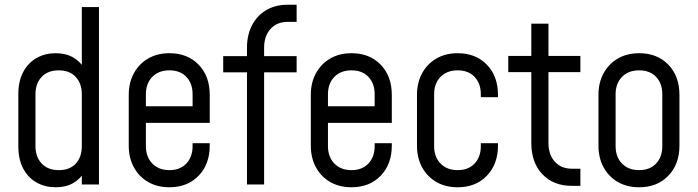

<svg xmlns="http://www.w3.org/2000/svg" viewBox="-20 -780 2950 812"><path d="M215.5 12Q171 12 135.2 -7.8Q99.5 -27.5 78.5 -66.5Q57.5 -105.5 57.5 -162V-381.5Q57.5 -437.5 78.5 -476.2Q99.5 -515 135.2 -535Q171 -555 215.5 -555Q258.5 -555 289.2 -537.2Q320 -519.5 338 -488.5L326 -472V-750H398.5V0H326V-70.5L338 -54.5Q320 -23 289.2 -5.5Q258.5 12 215.5 12ZM229 -60.5Q275 -60.5 300.5 -88.2Q326 -116 326 -161.5V-381.5Q326 -427 300.2 -454.8Q274.5 -482.5 228.5 -482.5Q182.5 -482.5 156.2 -454.8Q130 -427 130 -381.5V-162Q130 -116.5 156.2 -88.5Q182.5 -60.5 229 -60.5Z M696.5 12Q645.5 12 607 -10Q568.5 -32 546.5 -71.8Q524.5 -111.5 524.5 -164.5V-379Q524.5 -431 546.5 -470.8Q568.5 -510.5 607 -532.8Q645.5 -555 696.5 -555Q773 -555 820 -506.5Q867 -458 867 -379V-260.5H582.5V-330.5H794.5V-381.5Q794.5 -427 768.2 -454.8Q742 -482.5 696.5 -482.5Q651 -482.5 624 -454.8Q597 -427 597 -381.5V-162Q597 -116.5 624 -88.5Q651 -60.5 696.5 -60.5Q742 -60.5 768.2 -88.5Q794.5 -116.5 794.5 -162V-174.5H867V-164.5Q867 -85.5 820 -36.8Q773 12 696.5 12Z M1024.5 0V-474H924V-542.5H1024.5V-578.5Q1024.5 -632 1045.8 -673Q1067 -714 1105.8 -737Q1144.5 -760 1196.5 -760H1234.5V-687.5H1196.5Q1151 -687.5 1124 -657.5Q1097 -627.5 1097 -578.5V-542.5H1234.5V-474H1097V0Z M1466.5 12Q1415.5 12 1377 -10Q1338.5 -32 1316.5 -71.8Q1294.5 -111.5 1294.5 -164.5V-379Q1294.5 -431 1316.5 -470.8Q1338.5 -510.5 1377 -532.8Q1415.5 -555 1466.5 -555Q1543 -555 1590 -506.5Q1637 -458 1637 -379V-260.5H1352.5V-330.5H1564.5V-381.5Q1564.5 -427 1538.2 -454.8Q1512 -482.5 1466.5 -482.5Q1421 -482.5 1394 -454.8Q1367 -427 1367 -381.5V-162Q1367 -116.5 1394 -88.5Q1421 -60.5 1466.5 -60.5Q1512 -60.5 1538.2 -88.5Q1564.5 -116.5 1564.5 -162V-174.5H1637V-164.5Q1637 -85.5 1590 -36.8Q1543 12 1466.5 12Z M1915.5 12Q1864.5 12 1826 -10Q1787.5 -32 1765.5 -71.8Q1743.5 -111.5 1743.5 -164.5V-379Q1743.5 -431 1765.5 -470.8Q1787.5 -510.5 1826 -532.8Q1864.5 -555 1915.5 -555Q1992 -555 2039 -506.5Q2086 -458 2086 -379V-369H2013.5V-381.5Q2013.5 -427 1987.2 -454.8Q1961 -482.5 1915.5 -482.5Q1870 -482.5 1843 -454.8Q1816 -427 1816 -381.5V-162Q1816 -116.5 1843 -88.5Q1870 -60.5 1915.5 -60.5Q1961 -60.5 1987.2 -88.5Q2013.5 -116.5 2013.5 -162V-174.5H2086V-164.5Q2086 -85.5 2039 -36.8Q1992 12 1915.5 12Z M2398 6Q2320.5 6 2273.8 -43.2Q2227 -92.5 2227 -175.5V-475H2129.5V-543.5H2227V-680H2299.5V-543.5H2434.5V-475H2299.5V-175.5Q2299.5 -126 2326.5 -96.2Q2353.5 -66.5 2398 -66.5H2434.5V6Z M2683 12Q2632 12 2593.5 -10Q2555 -32 2533 -71.8Q2511 -111.5 2511 -164.5V-379Q2511 -431 2533 -470.8Q2555 -510.5 2593.5 -532.8Q2632 -555 2683 -555Q2759.5 -555 2806.5 -506.5Q2853.5 -458 2853.5 -379V-164.5Q2853.5 -85.5 2806.5 -36.8Q2759.5 12 2683 12ZM2683 -60.5Q2728.5 -60.5 2754.8 -88.5Q2781 -116.5 2781 -162V-381.5Q2781 -427 2754.8 -454.8Q2728.5 -482.5 2683 -482.5Q2637.5 -482.5 2610.5 -454.8Q2583.5 -427 2583.5 -381.5V-162Q2583.5 -116.5 2610.5 -88.5Q2637.5 -60.5 2683 -60.5Z"/></svg>

Font: Mohave Light
Style: Regular
Weight: 400
Version: Version 2.003